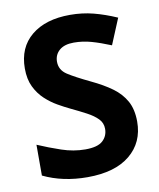

<svg xmlns="http://www.w3.org/2000/svg" viewBox="-83 -789 716 865"><g transform="rotate(-10 275.5 -357.0)"><path d="M511 -198Q511 -103 442.5 -46.5Q374 10 248 10Q135 10 46 -33V-174Q97 -152 151.5 -133.5Q206 -115 260 -115Q316 -115 339.5 -136.5Q363 -158 363 -191Q363 -218 344.5 -237Q326 -256 295 -272.5Q264 -289 224 -308Q199 -320 170 -336.5Q141 -353 114.5 -377.5Q88 -402 71 -437Q54 -472 54 -521Q54 -617 119 -670.5Q184 -724 296 -724Q352 -724 402.5 -711Q453 -698 508 -674L459 -556Q410 -576 371 -587Q332 -598 291 -598Q248 -598 225 -578Q202 -558 202 -526Q202 -488 236 -466Q270 -444 337 -412Q392 -386 430.5 -358Q469 -330 490 -292Q511 -254 511 -198Z"/></g></svg>

Font: Noto IKEA Arabic
Style: Bold
Weight: 700
Designer: Monotype Design Team
Foundry: Monotype Imaging Inc.
Version: Version 1.200